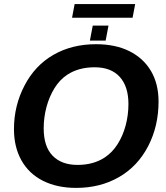

<svg xmlns="http://www.w3.org/2000/svg" viewBox="-20 -916 818 946"><path d="M453.1 -698.2Q548.8 -698.2 617.7 -663.8Q686.5 -629.4 723.9 -566.2Q761.2 -502.9 761.2 -415.5Q761.2 -294.9 710 -195.8Q658.2 -96.2 565.9 -43.2Q473.6 9.8 355 9.8Q261.2 9.8 191.4 -25.4Q122.1 -60.5 85.4 -126.2Q48.8 -191.9 48.8 -279.8Q48.8 -395 100.6 -494.1Q151.9 -593.3 243.2 -645.8Q334.5 -698.2 453.1 -698.2ZM446.3 -584.5Q367.2 -584.5 311.5 -547.9Q274.4 -523.4 248.5 -481.7Q222.7 -439.9 209 -388.7Q195.3 -337.4 195.3 -283.7Q195.3 -193.8 239.3 -148.7Q283.2 -103.5 361.8 -103.5Q440.4 -103.5 496.1 -140.1Q533.2 -164.6 559.3 -205.6Q585.4 -246.6 599.1 -297.9Q612.8 -349.1 612.8 -403.8Q612.8 -489.7 570.1 -537.1Q527.3 -584.5 446.3 -584.5ZM646 -896 633.3 -828.6H335L347.7 -896ZM514.6 -790 500.5 -715.8H422.9L437 -790Z"/></svg>

Font: Arimo
Style: Italic
Weight: 400
Italic angle: -12°
Designer: Steve Matteson
Foundry: Monotype Imaging Inc.
Version: Version 1.33